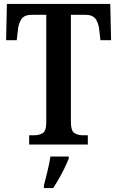

<svg xmlns="http://www.w3.org/2000/svg" viewBox="-20 -734 595 975"><path d="M128 0V-47H152Q179 -47 197 -58Q215 -69 215 -113V-659H142Q104 -659 89 -637Q74 -615 71 -582L65 -530H11L15 -714H540L544 -530H490L484 -582Q481 -615 466 -637Q451 -659 412 -659H340V-115Q340 -70 357.5 -58.5Q375 -47 402 -47H426V0ZM203 208Q211 176 221 136Q231 96 236 61H329V71Q321 92 308 119Q295 146 279.5 173Q264 200 250 221H203Z"/></svg>

Font: Noto Serif Condensed SemiBold
Style: Regular
Weight: 600
Width: 3
Designer: Monotype Design Team
Foundry: Monotype Imaging Inc.
Version: Version 2.013